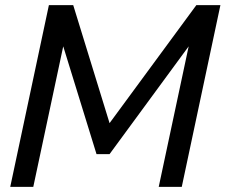

<svg xmlns="http://www.w3.org/2000/svg" viewBox="-20 -730 881 750"><path d="M171 -710H266L408 -249L747 -710H841L690 0H600L717 -549L408 -128H357L227 -549L110 0H20Z"/></svg>

Font: Raleway-v4020 Medium
Style: Italic
Weight: 500
Italic angle: -12°
Designer: Matt McInerney, Pablo Impallari, Rodrigo Fuenzalida
Foundry: Matt McInerney, Pablo Impallari, Rodrigo Fuenzalida
Version: Version 4.020;PS 004.020;hotconv 1.0.88;makeotf.lib2.5.64775